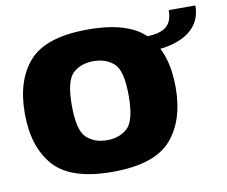

<svg xmlns="http://www.w3.org/2000/svg" viewBox="-71 -709 949 803"><g transform="rotate(-10 403.0 -308.0)"><path d="M345.5 4.5Q523 4.5 594.5 -76.2Q666 -157 666 -299Q666 -442 594.5 -521Q523 -600 345.5 -600Q169 -600 97.2 -521Q25.5 -442 25.5 -299Q25.5 -157 97.2 -76.2Q169 4.5 345.5 4.5ZM345.5 -130Q292.5 -130 258.8 -161.2Q225 -192.5 225 -298.5Q225 -404 258.8 -434.8Q292.5 -465.5 345.5 -465.5Q399 -465.5 432.8 -434.8Q466.5 -404 466.5 -298.5Q466.5 -192.5 432.8 -161.2Q399 -130 345.5 -130ZM574 -528.5V-464.5Q646 -464.5 697.8 -482Q749.5 -499.5 778 -534.2Q806.5 -569 806.5 -621H693.5Q693.5 -588 681.5 -567.8Q669.5 -547.5 643.2 -538Q617 -528.5 574 -528.5Z"/></g></svg>

Font: Anybody Thin ExtraBold
Style: Regular
Weight: 800
Version: Version 1.113;gftools[0.9.25]